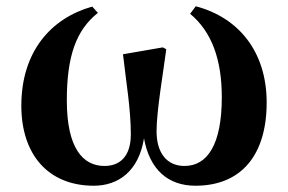

<svg xmlns="http://www.w3.org/2000/svg" viewBox="-20 -575 918 612"><path d="M279 17C357 17 422 -29 439 -134C457 -34 516 17 603 17C750 17 830 -82 830 -248C830 -410 741 -519 604 -555L586 -531C655 -474 687 -385 687 -265C687 -114 641 -46 568 -46C513 -46 479 -86 479 -157C479 -221 501 -349 510 -418L499 -424L372 -402C382 -314 397 -227 397 -147C397 -75 361 -46 313 -46C244 -46 193 -103 193 -255C193 -397 223 -479 292 -534L274 -554C142 -517 48 -410 48 -238C48 -82 134 17 279 17Z"/></svg>

Font: Source Han Serif KR Heavy
Style: Regular
Weight: 900
Designer: Ryoko NISHIZUKA 西塚涼子 (kana & ideographs); Frank Grießhammer (Latin, Greek & Cyrillic); Wenlong ZHANG 张文龙 (bopomofo); San
Foundry: Adobe
Version: Version 2.001;hotconv 1.1.0;makeotfexe 2.6.0